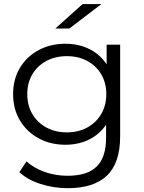

<svg xmlns="http://www.w3.org/2000/svg" viewBox="-20 -751 725 969"><path d="M323 198.7Q251.3 198.7 185.2 177.7Q119.1 156.7 77.6 117.8L113.7 63.6Q151.4 97.5 205.8 116.8Q260.3 136.1 320.7 136.1Q420.8 136.1 468.1 89.3Q515.4 42.5 515.4 -55.5V-185.8L525.4 -275.8L518.2 -366.4V-525.5H586.4V-63.6Q586.4 71.6 519.8 135.2Q453.2 198.7 323 198.7ZM310.3 -20.4Q234.9 -20.4 175.1 -52.9Q115.3 -85.4 80.7 -143Q46.1 -200.5 46.1 -275.8Q46.1 -351.5 80.7 -408.8Q115.3 -466.2 175.1 -498.2Q234.9 -530.2 310.3 -530.2Q379.9 -530.2 435.8 -501Q491.7 -471.9 525.1 -415.1Q558.4 -358.3 558.4 -275.8Q558.4 -193.7 525.1 -136.7Q491.7 -79.7 435.8 -50.1Q379.9 -20.4 310.3 -20.4ZM317.1 -83Q375.4 -83 420.3 -107.4Q465.1 -131.8 490.8 -175.5Q516.5 -219.1 516.5 -275.8Q516.5 -332.9 490.8 -376.1Q465.1 -419.3 420.3 -443.5Q375.4 -467.6 317.1 -467.6Q259.7 -467.6 214.3 -443.5Q169 -419.3 143.3 -376.1Q117.6 -332.9 117.6 -275.8Q117.6 -219.1 143.3 -175.5Q169 -131.8 214.3 -107.4Q259.7 -83 317.1 -83ZM259.2 -607 397 -730.6H491.9L330 -607Z"/></svg>

Font: Montserrat Alternates Thin
Style: Regular
Weight: 100
Designer: Julieta Ulanovsky
Foundry: Julieta Ulanovsky
Version: Version 9.000